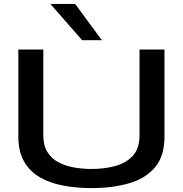

<svg xmlns="http://www.w3.org/2000/svg" viewBox="-20 -954 938 984"><path d="M74 -254V-700H202V-260Q202 -209 222.5 -175.5Q243 -142 278.5 -123Q314 -104 358 -96Q402 -88 450 -88Q514 -88 570 -103Q626 -118 660.5 -155.5Q695 -193 695 -260V-700H823V-254Q823 -154 774.5 -96.5Q726 -39 641 -14.5Q556 10 449 10Q369 10 300.5 -3.5Q232 -17 181.5 -47Q131 -77 102.5 -128Q74 -179 74 -254ZM401 -748 238 -934H365L502 -748Z"/></svg>

Font: Georama Extended Medium
Style: Regular
Weight: 500
Width: 7
Designer: Jean-Baptiste Levee
Foundry: Production Type
Version: Version 1.000